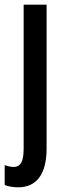

<svg xmlns="http://www.w3.org/2000/svg" viewBox="-39 -560 282 820"><path d="M38 240C118 240 160 183 160 74V-540H62V75C62 128 50 153 19 153C7 153 -6 150 -19 145V230C-6 236 18 240 38 240Z"/></svg>

Font: Noto Sans Bengali ExtraCondensed Medium
Style: Regular
Weight: 500
Width: 2
Designer: Joana Ranito - Universal Thirst; Jelle Bosma - Monotype Design Team
Foundry: Universal Thirst ehf.
Version: Version 3.000